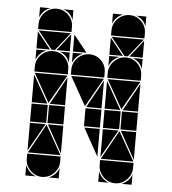

<svg xmlns="http://www.w3.org/2000/svg" viewBox="-49 -702 666 745"><g transform="rotate(5 284.0 -329.5)"><path d="M284 -492Q311 -492 330 -473Q349 -454 349 -427V-407H219V-427Q219 -453 238.5 -472.5Q258 -492 284 -492ZM142 -492Q169 -492 188 -473Q207 -454 207 -427V-407H77V-427Q77 -453 96.5 -472.5Q116 -492 142 -492ZM142 -657Q169 -657 188 -638Q207 -619 207 -592V-572H77V-592Q77 -618 96.5 -637.5Q116 -657 142 -657ZM426 -492Q453 -492 472 -473Q491 -454 491 -427V-407H361V-427Q361 -453 380.5 -472.5Q400 -492 426 -492ZM426 -657Q453 -657 472 -638Q491 -619 491 -592V-572H361V-592Q361 -618 380.5 -637.5Q400 -657 426 -657ZM426 -2Q400 -2 380.5 -21.5Q361 -41 361 -67V-87H491V-67Q491 -41 471.5 -21.5Q452 -2 426 -2ZM142 -2Q116 -2 96.5 -21.5Q77 -41 77 -67V-87H207V-67Q207 -41 187.5 -21.5Q168 -2 142 -2ZM363 -92 426 -205 490 -92ZM79 -92 142 -205 206 -92ZM348 -402 284 -290 221 -402ZM206 -402 142 -290 79 -402ZM490 -402 426 -290 363 -402ZM205 -567 149 -497H136L80 -567ZM489 -567 433 -497H420L364 -567ZM424 -212H361V-282H424ZM140 -212H77V-282H140ZM349 -212H287V-282H349ZM491 -212H429V-282H491ZM207 -212H145V-282H207ZM77 -287V-395L138 -287ZM361 -287V-395L422 -287ZM361 -207H422L361 -99ZM77 -207H138L77 -99ZM207 -287H147L207 -395ZM349 -207V-99L289 -207ZM349 -287H289L349 -395ZM491 -207V-99L431 -207ZM207 -207V-99L147 -207ZM491 -287H431L491 -395ZM219 -497V-563L272 -497ZM361 -497V-563L414 -497ZM77 -497V-563L130 -497ZM207 -497H155L207 -563ZM491 -497H439L491 -563ZM77 -42Q89 -14 117 -2H77ZM361 -42Q373 -14 401 -2H361ZM361 -492H401Q387 -487 377 -477Q367 -467 361 -453ZM361 -657H401Q387 -652 377 -642Q367 -632 361 -618ZM77 -492H117Q103 -487 93 -477Q83 -467 77 -453ZM168 -2Q182 -8 192 -18Q202 -28 207 -42V-2ZM77 -657H117Q103 -652 93 -642Q83 -632 77 -618ZM219 -492H259Q245 -487 235 -477Q225 -467 219 -453ZM452 -2Q466 -8 476 -18Q486 -28 491 -42V-2ZM491 -492V-453Q481 -482 452 -492ZM491 -657V-618Q481 -647 452 -657ZM207 -492V-453Q197 -482 168 -492ZM207 -657V-618Q197 -647 168 -657Z"/></g></svg>

Font: CAT DyFa
Style: Regular
Weight: 400
Designer: Peter Wiegel
Foundry: Peter Wiegel
Version: Version 1.001; ttfautohint (v1.3)